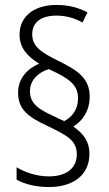

<svg xmlns="http://www.w3.org/2000/svg" viewBox="-20 -781 440 775"><path d="M53 -407C53 -338 96 -308 169 -274C246 -236 290 -217 290 -158C290 -106 253 -69 177 -69C130 -69 80 -85 47 -106V-56C78 -38 125 -26 177 -26C281 -26 341 -79 341 -160C341 -209 318 -241 276 -270C314 -294 342 -334 342 -391C342 -466 292 -498 214 -536C148 -569 110 -592 110 -643C110 -691 146 -718 208 -718C248 -718 283 -707 313 -690L333 -731C297 -750 258 -761 208 -761C116 -761 59 -714 59 -641C59 -587 91 -553 138 -524C91 -504 53 -465 53 -407ZM101 -412C101 -460 136 -489 177 -502C265 -462 295 -436 295 -384C295 -338 270 -308 239 -292L195 -313C136 -340 101 -363 101 -412Z"/></svg>

Font: Noto Sans Malayalam Condensed Light
Style: Regular
Weight: 300
Width: 3
Designer: Jelle Bosma - Monotype Design Team
Foundry: Monotype Imaging Inc.
Version: Version 2.104